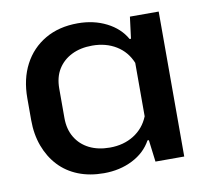

<svg xmlns="http://www.w3.org/2000/svg" viewBox="-66 -610 739 690"><g transform="rotate(-10 303.5 -264.5)"><path d="M260 9Q208 9 166.5 -7.5Q125 -24 96 -55Q67 -86 51 -129Q35 -172 35 -224V-304Q35 -374 62.5 -426.5Q90 -479 140.5 -508.5Q191 -538 260 -538Q318 -538 364.5 -514.5Q411 -491 434 -450H439L449 -529H554V0H449L439 -80H434Q411 -38 364.5 -14.5Q318 9 260 9ZM297 -78Q347 -78 384.5 -101.5Q422 -125 439 -167V-362Q422 -404 384.5 -427Q347 -450 297 -450Q254 -450 222 -434Q190 -418 172 -389Q154 -360 154 -318V-211Q154 -170 172 -140Q190 -110 222 -94Q254 -78 297 -78Z"/></g></svg>

Font: Hubot Sans Condensed ExtraLight Medium
Style: Regular
Weight: 500
Version: Version 2.000